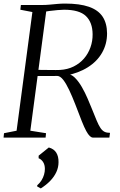

<svg xmlns="http://www.w3.org/2000/svg" viewBox="-23 -771 671 1076"><path d="M-3 0 -0.5 -24.5 70 -38.5 158.5 -703.5 91 -716.5 94 -743H213Q234 -743 255.2 -745Q276.5 -747 298.2 -749Q320 -751 342 -751Q423.5 -751 475.2 -733Q527 -715 551.8 -678Q576.5 -641 577 -584Q577 -524.5 549.2 -475.8Q521.5 -427 468.8 -393.8Q416 -360.5 342.5 -347L350.5 -355.5Q374.5 -357.5 396 -336.2Q417.5 -315 436 -282.8Q454.5 -250.5 468 -218.5Q481.5 -186.5 490 -166Q507 -123.5 518.5 -96Q530 -68.5 540.2 -53.5Q550.5 -38.5 562.8 -32.5Q575 -26.5 593.5 -26.5L590 0H497.5Q489.5 0 480.2 -8.5Q471 -17 460 -37.2Q449 -57.5 435.5 -91.5Q417 -140 399.2 -185.5Q381.5 -231 364.5 -267Q347.5 -303 331 -324Q314.5 -345 298 -345.5Q295 -345.5 280 -345.2Q265 -345 245 -345Q225 -345 205.8 -345Q186.5 -345 175 -345L182 -379.5Q192 -379.5 211.2 -379.2Q230.5 -379 251.8 -378.8Q273 -378.5 290 -378.5Q307 -378.5 313 -379Q356 -381.5 390 -398.5Q424 -415.5 447.8 -443Q471.5 -470.5 484 -505.8Q496.5 -541 496 -579Q495.5 -645.5 458.5 -681Q421.5 -716.5 336 -716.5Q323.5 -716.5 300 -714.5Q276.5 -712.5 253.8 -709.5Q231 -706.5 218.5 -704L238.5 -726.5L147 -38.5L235 -24.5L232.5 0ZM185.5 274V267.5Q200 255 209.5 239.8Q219 224.5 223.8 208Q228.5 191.5 228.5 175.5Q228.5 152.5 218.5 137Q208.5 121.5 193.5 116V101.5L250.5 55.5Q279.5 63.5 292.5 84.8Q305.5 106 305 138Q305 166.5 293 192.8Q281 219 258.8 242.2Q236.5 265.5 205.5 285Z"/></svg>

Font: Merriweather 96pt Light
Style: Italic
Weight: 300
Italic angle: -7.8°
Version: Version 2.101